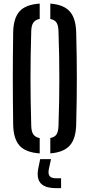

<svg xmlns="http://www.w3.org/2000/svg" viewBox="-20 -826 487 1042"><path d="M195.5 6.5Q120 1.5 86.5 -35.2Q53 -72 51.5 -149.5Q50.5 -220.5 50 -282Q49.5 -343.5 49.5 -401.8Q49.5 -460 50 -520.8Q50.5 -581.5 51.5 -650.5Q53 -728 86.5 -764.8Q120 -801.5 195.5 -806.5V-723.5Q171 -718.5 160.5 -702.5Q150 -686.5 149.5 -654.5Q147.5 -584.5 146.5 -523Q145.5 -461.5 145.5 -402.5Q145.5 -343.5 146.5 -281Q147.5 -218.5 149.5 -145.5Q150 -113 160.5 -97.2Q171 -81.5 195.5 -76.5ZM253 6.5V-77Q277.5 -81.5 287.2 -97.5Q297 -113.5 297.5 -145.5Q300 -217 301 -279Q302 -341 302 -399.8Q302 -458.5 301 -520.8Q300 -583 297.5 -654.5Q297 -686.5 287.2 -702.5Q277.5 -718.5 253 -723V-806.5Q325.5 -801 358.5 -764Q391.5 -727 393.5 -650.5Q395.5 -581.5 396.2 -520.8Q397 -460 397 -401.5Q397 -343 396.2 -281.8Q395.5 -220.5 393.5 -149.5Q391.5 -72.5 358.5 -36Q325.5 0.5 253 6.5ZM311.5 195H284.5Q226 195 202 169.8Q178 144.5 187 92L198 37.5H257L245 92Q240 118 249.5 129.8Q259 141.5 285 141.5H311.5Z"/></svg>

Font: Big Shoulders Stencil Text Thin SemiBold
Style: Regular
Weight: 600
Version: Version 2.001